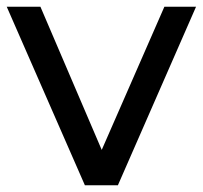

<svg xmlns="http://www.w3.org/2000/svg" viewBox="-22 -550 602 570"><path d="M466 -530 280 -105 98 -530H-2L230 0H328L560 -530Z"/></svg>

Font: AWKNG-Font Medium
Style: Regular
Weight: 500
Designer: Awakening Church
Foundry: Awakening Church
Version: Version 1.700;PS 001.700;hotconv 1.0.88;makeotf.lib2.5.64775